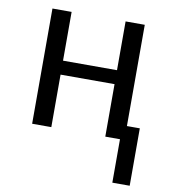

<svg xmlns="http://www.w3.org/2000/svg" viewBox="-82 -598 764 867"><g transform="rotate(10 300.0 -164.0)"><path d="M176.3 -528.3V-304.7H423.8V-528.3H511.7V-64H570.8V199.2H491.2V0H423.8V-240.7H176.3V0H88.4V-528.3Z"/></g></svg>

Font: Liberation Mono
Style: Regular
Weight: 400
Monospace: yes
Designer: Steve Matteson
Foundry: Ascender Corporation
Version: Version 2.1.5